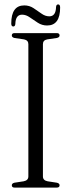

<svg xmlns="http://www.w3.org/2000/svg" viewBox="-20 -850 323 870"><path d="M174.5 -50.5Q174.5 -32.5 196 -28.5L238 -22Q250 -19 250 -10.5Q250 0 237 0H46Q33.5 0 33.5 -10.5Q33.5 -19 45 -22L87 -28.5Q108.5 -32.5 108.5 -50.5V-650Q108.5 -667.5 89 -671.5L45 -678Q33.5 -681 33.5 -689.5Q33.5 -700 46 -700H237Q250 -700 250 -689.5Q250 -681 238 -678L194 -671.5Q174.5 -668 174.5 -650ZM193.5 -734.5Q170.5 -734.5 151.5 -746.8Q132.5 -759 115.2 -771.2Q98 -783.5 80 -783.5Q50.5 -783.5 49.5 -741.5Q48.5 -730 40 -730Q31 -730 31 -743.5Q31 -825.5 90 -825.5Q113 -825.5 131.8 -813.2Q150.5 -801 167.8 -788.5Q185 -776 203.5 -776Q233 -776 234 -818.5Q235 -830 243.5 -830Q252.5 -830 252.5 -816Q252.5 -734.5 193.5 -734.5Z"/></svg>

Font: Fraunces 144pt Soft Light
Style: Regular
Weight: 300
Version: Version 1.000;[0bf87f6ff]